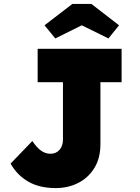

<svg xmlns="http://www.w3.org/2000/svg" viewBox="-20 -949 715 979"><path d="M264 10Q181 10 124 -23Q67 -56 34 -115L145 -230Q166 -198 188.5 -181.5Q211 -165 237 -165Q266 -165 283.5 -185Q301 -205 301 -237V-530H172V-700H600V-530H492V-213Q492 -143 461.5 -93Q431 -43 379.5 -16.5Q328 10 264 10ZM262 -753 207 -820 349 -929H446L587 -820L533 -753L397 -820Z"/></svg>

Font: Lexend Deca ExtraBold
Style: Regular
Weight: 800
Designer: Bonnie Shaver-Troup, Thomas Jockin
Foundry: Lexend
Version: Version 1.008; ttfautohint (v1.8.4.7-5d5b)